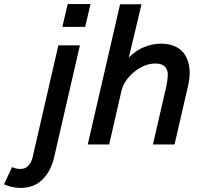

<svg xmlns="http://www.w3.org/2000/svg" viewBox="-155 -711 997 945"><path d="M151.9 -578.6 178.2 -690.9H290.5L264.2 -578.6ZM-53.7 213.9Q-94.7 213.9 -135.3 196.3L-95.7 111.8Q-74.7 120.6 -53.7 120.6Q-30.8 120.6 -15.6 104.7Q-0.5 88.9 5.4 63.5L132.3 -487.8H238.3L111.3 63.5Q95.7 131.8 53.7 172.9Q11.7 213.9 -53.7 213.9Z M276.9 0 436 -689.9H541.5L479 -427.7Q513.2 -462.9 554.9 -479.5Q596.7 -496.1 637.2 -496.1Q674.3 -496.1 702.1 -484.6Q730 -473.1 746.3 -453.4Q762.7 -433.6 770.8 -407Q778.8 -380.4 778.6 -351.3Q778.3 -322.3 771 -290.5L704.1 0H597.7L663.6 -286.1Q670.4 -317.9 670.9 -342.8Q671.4 -367.7 656.5 -383.1Q641.6 -398.4 610.4 -398.4Q555.7 -398.4 505.1 -356.7Q454.6 -314.9 442.4 -262.2L382.3 0Z"/></svg>

Font: HK Grotesk SemiBold Italic
Style: Regular
Weight: 600
Italic angle: -13°
Designer: Alfredo Marco Pradil and Stefan Peev
Foundry: Hanken Design Co.
Version: Version 1.000;PS 001.000;hotconv 1.0.88;makeotf.lib2.5.64775